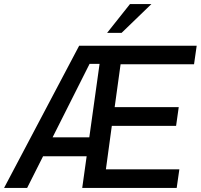

<svg xmlns="http://www.w3.org/2000/svg" viewBox="-41 -921 984 941"><path d="M-21 0 347 -697H923L910 -606H550L521 -396H835L822 -304H507L478 -91H838L825 0H362L447 -608H398L92 0ZM150 -155 196 -248H422L409 -155ZM484 -760 596 -901H701L555 -760Z"/></svg>

Font: Hanken Grotesk Medium
Style: Italic
Weight: 500
Italic angle: -8°
Designer: Alfredo Marco Pradil
Foundry: Hanken Design Co.
Version: Version 3.013